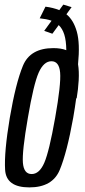

<svg xmlns="http://www.w3.org/2000/svg" viewBox="-20 -810 368 834"><path d="M107.5 4Q7 4 2.2 -72.2Q-2.5 -148.5 22.5 -298Q48 -447.5 79.5 -524.2Q111 -601 212 -601Q245 -601 268 -592Q267.5 -634 259.2 -660Q251 -686 235 -701L207.5 -663.5L172 -676L204 -720Q193 -724 180 -726.5Q167 -729 152.5 -730.5L177.5 -781Q194 -779 209 -775.2Q224 -771.5 237.5 -766L255 -790L291 -779L268.5 -748Q299.5 -723 313.8 -672.2Q328 -621.5 319 -531Q324 -501 321.8 -461Q319.5 -421 313 -382.5L311 -383.5Q306 -344.5 298 -298.5Q271 -148 239.5 -72Q208 4 107.5 4ZM117.5 -54Q151 -54 172.2 -102.5Q193.5 -151 219.5 -298Q245.5 -445 241.2 -494.5Q237 -544 203.5 -544Q170 -544 148 -494.5Q126 -445 101 -298Q75.5 -151.5 79.5 -102.8Q83.5 -54 117.5 -54Z"/></svg>

Font: Anybody Condensed Regular
Style: Italic
Weight: 400
Width: 3
Italic angle: -10°
Designer: Tyler Finck
Foundry: Etcetera Type Company
Version: Version 1.010; ttfautohint (v1.8.3) -l 8 -r 50 -G 200 -x 14 